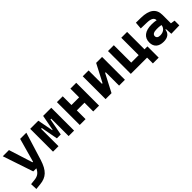

<svg xmlns="http://www.w3.org/2000/svg" viewBox="219 -1683 3078 3078"><g transform="rotate(-45 1758.0 -143.5)"><path d="M28.3 234.4 124.5 224.6C269.5 210 348.1 140.6 407.2 -45.9L552.7 -517.6H412.6L299.3 -112.3H287.1L158.7 -517.6H18.6L192.4 0H262.2C229.5 70.8 184.6 102.1 112.8 109.9L23.4 119.6Z M640.1 0H764.2V-394.5H780.8L835 -107.4H922.9L977.1 -394.5H993.7V0H1117.7V-517.6H933.6L882.8 -252.4H875L824.2 -517.6H640.1Z M1551.8 0H1684.1V-517.6H1551.8V-319.8H1377.9V-517.6H1245.6V0H1377.9V-198.2H1551.8Z M1831.5 0H1966.3L2124 -302.7H2137.7V0H2270V-517.6H2135.3L1977.5 -214.8H1963.9V-517.6H1831.5Z M2403.8 0H2772.5V131.8H2903.8V-123H2837.4V-517.6H2705.1V-123H2536.1V-517.6H2403.8Z M3317.9 4.9 3503.4 0V-107.4L3431.6 -118.2V-309.6C3431.6 -446.3 3341.8 -518.6 3154.3 -521L3041.5 -522.5L3031.7 -402.3L3164.1 -398.9C3257.3 -396.5 3304.7 -372.1 3304.7 -316.9V-315.4C3273.4 -322.3 3241.7 -325.7 3198.7 -325.7C3051.8 -325.7 2968.3 -261.7 2968.3 -146C2968.3 -46.4 3032.2 9.8 3142.6 9.8C3232.4 9.8 3288.6 -29.8 3297.9 -109.4H3309.6ZM3304.7 -206.5C3302.7 -154.8 3259.3 -101.6 3175.3 -101.6C3127.9 -101.6 3102.5 -120.6 3102.5 -155.8C3102.5 -194.3 3138.2 -214.4 3205.1 -214.4C3239.3 -214.4 3267.1 -214.4 3304.7 -206.5Z"/></g></svg>

Font: Cascadia Code
Style: Bold
Weight: 700
Monospace: yes
Designer: Aaron Bell
Foundry: Saja Typeworks
Version: Version 2404.023